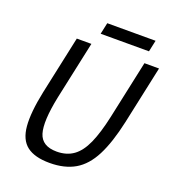

<svg xmlns="http://www.w3.org/2000/svg" viewBox="-145 -909 922 1027"><g transform="rotate(20 316.0 -396.0)"><path d="M561 -336Q534 -212 495 -136Q456 -60 397.5 -26Q339 8 254 8Q169 8 124.5 -26Q80 -60 73.5 -136Q67 -212 93 -336L164 -667H247L176 -336Q146 -190 165.5 -126Q185 -62 269 -62Q325 -62 364 -90Q403 -118 430 -178.5Q457 -239 478 -336L549 -667H632ZM289 -800H564L550 -735H275Z"/></g></svg>

Font: Epunda Sans
Style: Italic
Weight: 400
Italic angle: -12.0243°
Designer: Simon Atzbach
Foundry: typofactur
Version: Version 2.204; ttfautohint (v1.8.4.7-5d5b)